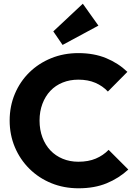

<svg xmlns="http://www.w3.org/2000/svg" viewBox="-20 -1003 729 1034"><path d="M403 11Q324 11 256.5 -16.5Q189 -44 138.5 -94Q88 -144 60 -210.5Q32 -277 32 -354Q32 -431 60 -497.5Q88 -564 138 -613Q188 -662 255.5 -689.5Q323 -717 402 -717Q486 -717 551.5 -690Q617 -663 666 -616L561 -510Q533 -540 493.5 -557Q454 -574 402 -574Q356 -574 317.5 -558.5Q279 -543 251.5 -514Q224 -485 208.5 -444Q193 -403 193 -354Q193 -304 208.5 -263Q224 -222 251.5 -193Q279 -164 317.5 -148Q356 -132 402 -132Q456 -132 496 -149Q536 -166 565 -196L671 -90Q620 -43 554.5 -16Q489 11 403 11ZM317 -761 267 -834 426 -983 510 -865Z"/></svg>

Font: Outfit
Style: Bold
Weight: 700
Designer: Rodrigo Fuenzalida
Foundry: fragTYPE
Version: Version 1.100;gftools[0.9.27]